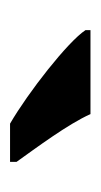

<svg xmlns="http://www.w3.org/2000/svg" viewBox="71 -877 200 382"><g transform="rotate(90 171.0 -686.0)"><path d="M226 -606H302V-619C275 -657 227 -721 207 -766H40V-756C63 -721 164 -642 226 -606Z"/></g></svg>

Font: Noto Serif Sinhala SemiCondensed ExtraBold
Style: Regular
Weight: 800
Width: 4
Designer: Jelle Bosma - Monotype Design Team
Foundry: Monotype Imaging Inc.
Version: Version 2.007